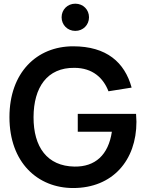

<svg xmlns="http://www.w3.org/2000/svg" viewBox="-20 -980 772 1016"><path d="M378.5 -816.5C420 -816.5 451 -848.5 451 -888.5C451 -929 420 -960.5 378.5 -960.5C337 -960.5 306 -929 306 -888.5C306 -848.5 337 -816.5 378.5 -816.5ZM367 15C576 15 702 -131.5 702 -335.5C702 -339.5 701 -367 700 -377.5H391.5V-283H572C553.5 -159 483 -97 374.5 -98.5C229.5 -100.5 157 -202.5 157.5 -360C158 -517.5 229.5 -623 374.5 -621C470 -620.5 526.5 -568 554 -497L676.5 -516.5C640 -650 544 -735 367 -735C174.5 -735 30 -596 30 -360C30 -120 179.5 15 367 15Z"/></svg>

Font: Hauora
Style: Bold
Weight: 700
Designer: Wayne Shih
Foundry: WCYS
Version: Version 1.001;hotconv 1.0.109;makeotfexe 2.5.65596